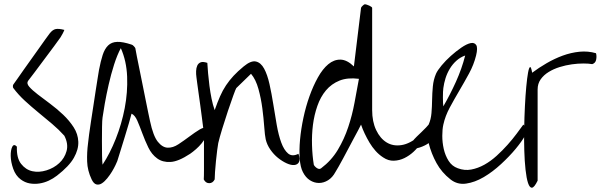

<svg xmlns="http://www.w3.org/2000/svg" viewBox="-20 -851 2836 893"><path d="M76.2 -16.6Q52.7 -34.2 41.5 -65.9Q30.3 -97.7 29.8 -125.5Q29.3 -153.3 37.1 -168.5Q44.9 -183.6 58.6 -168.9Q56.6 -116.2 78.1 -88.9Q99.6 -61.5 130.4 -54.7Q161.1 -47.9 195.8 -58.6Q230.5 -69.3 255.4 -92.3Q280.3 -115.2 289.6 -148.4Q298.8 -181.6 279.3 -219.7Q253.9 -248 222.2 -274.9Q190.4 -301.8 158.2 -328.1Q126 -354.5 95.7 -382.3Q65.4 -410.2 42 -441.4Q40 -443.4 40 -449.7Q40 -456.1 42 -458Q48.8 -466.8 61.5 -485.4Q74.2 -503.9 90.8 -527.3Q107.4 -550.8 126 -576.7Q144.5 -602.5 161.1 -626Q177.7 -649.4 190.9 -668Q204.1 -686.5 210.9 -695.3Q224.6 -712.9 238.8 -715.8Q252.9 -718.8 279.3 -711.9Q278.3 -708 271.5 -694.8Q264.6 -681.6 261.7 -677.7Q253.9 -666 232.4 -637.2Q210.9 -608.4 186.5 -575.7Q162.1 -543 140.6 -514.2Q119.1 -485.4 110.4 -474.6Q102.5 -462.9 116.2 -447.3Q129.9 -431.6 155.3 -412.1Q180.7 -392.6 212.9 -368.7Q245.1 -344.7 273.9 -317.4Q302.7 -290 322.8 -258.8Q342.8 -227.5 344.2 -191.9Q345.7 -156.2 323.7 -117.2Q301.8 -78.1 245.1 -34.2Q227.5 -20.5 206.5 -10.7Q185.5 -1 163.1 2.4Q140.6 5.9 118.2 2Q95.7 -2 76.2 -16.6Z M406.2 -16.6Q386.7 -57.6 385.3 -99.6Q383.8 -141.6 389.6 -185.5Q390.6 -199.2 394.5 -226.6Q398.4 -253.9 403.3 -287.1Q408.2 -320.3 414.1 -357.4Q419.9 -394.5 424.8 -427.7Q429.7 -460.9 434.1 -486.8Q438.5 -512.7 440.4 -525.4Q448.2 -566.4 457.5 -595.2Q466.8 -624 482.9 -639.6Q499 -655.3 524.9 -656.2Q550.8 -657.2 591.8 -643.6Q596.7 -642.6 602.5 -636.2Q608.4 -629.9 609.4 -627Q611.3 -614.3 616.7 -587.9Q622.1 -561.5 628.9 -527.8Q635.7 -494.1 643.1 -457.5Q650.4 -420.9 657.2 -387.2Q664.1 -353.5 669.4 -327.1Q674.8 -300.8 677.7 -288.1Q692.4 -218.8 713.9 -191.9Q735.4 -165 759.8 -164.1Q784.2 -163.1 810.1 -180.2Q835.9 -197.3 861.3 -216.3Q886.7 -235.4 909.2 -249Q931.6 -262.7 948.2 -253.9Q948.2 -235.4 939.5 -217.8Q930.7 -200.2 918.5 -185.1Q906.2 -169.9 891.6 -157.2Q877 -144.5 864.3 -135.7Q809.6 -99.6 772.9 -97.7Q736.3 -95.7 710.9 -114.3Q685.5 -132.8 669.9 -165Q654.3 -197.3 642.1 -230.5Q629.9 -263.7 618.7 -289.6Q607.4 -315.4 591.8 -322.3Q588.9 -309.6 579.6 -278.3Q570.3 -247.1 559.6 -211.9Q548.8 -176.8 539.1 -145.5Q529.3 -114.3 525.4 -101.6Q523.4 -96.7 517.1 -83Q510.7 -69.3 501 -53.2Q491.2 -37.1 479 -22Q466.8 -6.8 454.1 1.5Q441.4 9.8 428.7 6.8Q416 3.9 406.2 -16.6ZM457 -304.7Q455.1 -293 454.6 -261.7Q454.1 -230.5 454.1 -195.3Q454.1 -160.2 454.6 -128.9Q455.1 -97.7 457 -85Q491.2 -136.7 518.6 -205.6Q545.9 -274.4 560.1 -348.1Q574.2 -421.9 571.3 -494.6Q568.4 -567.4 542 -627Q525.4 -596.7 510.7 -550.8Q496.1 -504.9 485.4 -457.5Q474.6 -410.2 467.3 -368.7Q460 -327.1 457 -304.7Z M927.7 -16.6Q928.7 -29.3 928.7 -60.5V-193.4Q928.7 -224.6 927.7 -237.3Q926.8 -243.2 924.3 -262.7Q921.9 -282.2 918.5 -308.6Q915 -335 911.1 -364.3Q907.2 -393.6 903.3 -419.9Q899.4 -446.3 897 -465.8Q894.5 -485.4 893.6 -492.2Q891.6 -505.9 892.1 -520.5Q892.6 -535.2 897.5 -545.9Q902.3 -556.6 913.1 -561Q923.8 -565.4 944.3 -558.6Q945.3 -538.1 947.8 -510.3Q950.2 -482.4 954.1 -452.1Q958 -421.9 963.9 -392.6Q969.7 -363.3 978.5 -338.9Q991.2 -375 1003.4 -402.8Q1015.6 -430.7 1031.2 -454.1Q1046.9 -477.5 1066.4 -498.5Q1085.9 -519.5 1113.3 -542Q1147.5 -570.3 1170.4 -564.9Q1193.4 -559.6 1208.5 -531.7Q1223.6 -503.9 1233.4 -460Q1243.2 -416 1251 -366.7Q1258.8 -317.4 1267.1 -270Q1275.4 -222.7 1288.1 -188Q1300.8 -153.3 1319.8 -137.2Q1338.9 -121.1 1368.2 -135.7Q1377 -109.4 1370.6 -97.2Q1364.3 -85 1349.1 -83.5Q1334 -82 1313.5 -91.3Q1293 -100.6 1272.9 -116.7Q1252.9 -132.8 1237.3 -155.3Q1221.7 -177.7 1215.8 -203.1Q1211.9 -220.7 1209 -260.7Q1206.1 -300.8 1200.2 -346.7Q1194.3 -392.6 1182.1 -437Q1169.9 -481.4 1147.5 -507.8L1079.1 -441.4Q1076.2 -437.5 1064.9 -406.2Q1053.7 -375 1040 -334.5Q1026.4 -293.9 1013.7 -252.4Q1001 -210.9 995.1 -185.5Q993.2 -176.8 990.2 -152.8Q987.3 -128.9 984.4 -101.6Q981.4 -74.2 980 -50.3Q978.5 -26.4 978.5 -16.6Q969.7 1 953.1 1Q936.5 1 927.7 -16.6Z M1388.7 -50.8Q1377 -73.2 1374 -112.8Q1371.1 -152.3 1375.5 -201.2Q1379.9 -250 1391.1 -302.7Q1402.3 -355.5 1419.4 -403.3Q1436.5 -451.2 1458.5 -490.7Q1480.5 -530.3 1506.8 -552.2Q1533.2 -574.2 1563.5 -573.7Q1593.8 -573.2 1626 -542L1659.2 -814.5Q1660.2 -818.4 1667 -824.7Q1673.8 -831.1 1676.8 -831.1Q1680.7 -831.1 1686.5 -829.1Q1692.4 -827.1 1697.8 -824.7Q1703.1 -822.3 1707 -819.3Q1710.9 -816.4 1710.9 -814.5V-338.9Q1710.9 -285.2 1729.5 -246.1Q1748 -207 1778.3 -188.5Q1808.6 -169.9 1848.1 -176.3Q1887.7 -182.6 1930.7 -219.7Q1944.3 -219.7 1943.4 -207.5Q1942.4 -195.3 1932.1 -178.7Q1921.9 -162.1 1902.8 -144.5Q1883.8 -127 1860.8 -115.7Q1837.9 -104.5 1812 -103.5Q1786.1 -102.5 1761.7 -119.1Q1742.2 -131.8 1726.6 -149.4Q1710.9 -167 1698.7 -187.5Q1686.5 -208 1676.3 -229.5Q1666 -251 1659.2 -271.5Q1655.3 -262.7 1646 -245.6Q1636.7 -228.5 1625 -206.5Q1613.3 -184.6 1600.6 -160.6Q1587.9 -136.7 1576.2 -114.7Q1564.5 -92.8 1554.7 -75.7Q1544.9 -58.6 1540 -50.8Q1526.4 -25.4 1505.9 -12.7Q1485.4 0 1463.4 0Q1441.4 0 1421.4 -12.7Q1401.4 -25.4 1388.7 -50.8ZM1439.5 -85Q1440.4 -82 1444.3 -77.6Q1448.2 -73.2 1453.1 -69.8Q1458 -66.4 1463.4 -65.4Q1468.8 -64.5 1473.6 -68.4Q1521.5 -104.5 1551.3 -154.3Q1581.1 -204.1 1599.6 -259.8Q1618.2 -315.4 1628.9 -373.5Q1639.6 -431.6 1649.4 -484.4Q1596.7 -491.2 1559.1 -476.1Q1521.5 -460.9 1496.1 -430.7Q1470.7 -400.4 1456.1 -358.4Q1441.4 -316.4 1435.5 -270Q1429.7 -223.6 1431.2 -175.3Q1432.6 -127 1439.5 -85Z M2075.2 -16.6Q2034.2 -48.8 2010.3 -92.3Q1986.3 -135.7 1973.6 -185.5Q1967.8 -180.7 1956.1 -174.8Q1944.3 -168.9 1932.1 -165Q1919.9 -161.1 1908.2 -159.7Q1896.5 -158.2 1891.1 -162.1Q1885.7 -166 1888.2 -175.3Q1890.6 -184.6 1906.2 -203.1Q1908.2 -206.1 1918.5 -215.8Q1928.7 -225.6 1940.4 -236.8Q1952.1 -248 1961.9 -258.3Q1971.7 -268.6 1973.6 -271.5Q1984.4 -295.9 1986.8 -325.2Q1989.3 -354.5 1989.7 -386.2Q1990.2 -418 1993.2 -449.2Q1996.1 -480.5 2007.8 -507.8Q2014.6 -523.4 2033.7 -546.4Q2052.7 -569.3 2076.7 -590.8Q2100.6 -612.3 2125.5 -629.4Q2150.4 -646.5 2168.5 -650.4Q2186.5 -654.3 2194.8 -641.6Q2203.1 -628.9 2194.3 -592.8Q2183.6 -549.8 2161.6 -509.3Q2139.6 -468.8 2116.2 -429.2Q2092.8 -389.6 2071.8 -350.6Q2050.8 -311.5 2042 -271.5Q2037.1 -250 2037.1 -219.2Q2037.1 -188.5 2043.9 -158.2Q2050.8 -127.9 2066.4 -103Q2082 -78.1 2109.4 -68.4Q2140.6 -56.6 2171.9 -62.5Q2203.1 -68.4 2232.9 -85Q2262.7 -101.6 2290 -126.5Q2317.4 -151.4 2340.8 -177.7Q2364.3 -204.1 2382.8 -229Q2401.4 -253.9 2414.1 -271.5L2430.7 -253.9Q2437.5 -248 2422.4 -220.7Q2407.2 -193.4 2378.4 -158.7Q2349.6 -124 2310.5 -87.9Q2271.5 -51.8 2230 -27.3Q2188.5 -2.9 2147.9 2.9Q2107.4 8.8 2075.2 -16.6ZM2042 -441.4Q2041 -436.5 2040.5 -424.3Q2040 -412.1 2040 -398.4Q2040 -384.8 2040.5 -373Q2041 -361.3 2042 -356.4Q2073.2 -410.2 2100.6 -470.7Q2127.9 -531.2 2143.6 -592.8Q2121.1 -585 2103 -568.8Q2085 -552.7 2072.3 -531.7Q2059.6 -510.7 2052.2 -487.3Q2044.9 -463.9 2042 -441.4Z M2480.5 -10.7Q2464.8 21.5 2454.1 22Q2443.4 22.5 2436 0.5Q2428.7 -21.5 2424.3 -61.5Q2419.9 -101.6 2418.5 -150.4Q2417 -199.2 2418 -252.9Q2418.9 -306.6 2421.4 -356.4Q2423.8 -406.2 2427.7 -447.8Q2431.6 -489.3 2436 -513.2Q2440.4 -537.1 2445.3 -539.1Q2450.2 -541 2455.1 -512.7Q2486.3 -536.1 2522.5 -557.1Q2558.6 -578.1 2597.2 -592.3Q2635.7 -606.4 2675.3 -610.4Q2714.8 -614.3 2752 -603.5Q2755.9 -590.8 2752.9 -574.2Q2750 -557.6 2734.4 -552.7Q2718.8 -555.7 2693.4 -555.7Q2668 -555.7 2639.6 -551.8Q2611.3 -547.9 2583 -539.1Q2554.7 -530.3 2531.7 -516.1Q2508.8 -502 2494.6 -481.9Q2480.5 -461.9 2480.5 -434.6Z"/></svg>

Font: Over the Rainbow
Style: Regular
Weight: 400
Designer: Kimberly Geswein
Foundry: Kimberly Geswein
Version: Version 1.002 2010